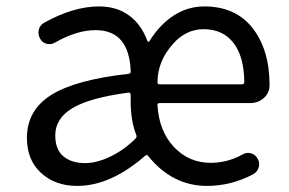

<svg xmlns="http://www.w3.org/2000/svg" viewBox="-20 -577 917 609"><path d="M224.6 12.7Q155.3 12.7 110.4 -28.3Q65.4 -69.3 65.4 -139.6Q65.4 -227.5 142.6 -275.9Q219.7 -324.2 387.7 -342.8Q395.5 -343.8 394.5 -351.6Q389.6 -481.4 283.2 -481.4Q223.6 -481.4 155.3 -442.4Q142.6 -434.6 128.4 -438Q114.3 -441.4 107.4 -454.1Q99.6 -467.8 103 -482.4Q106.4 -497.1 120.1 -504.9Q212.9 -556.6 293.9 -556.6Q350.6 -556.6 389.6 -527.8Q428.7 -499 447.3 -447.3Q448.2 -445.3 450.2 -444.8Q452.1 -444.3 454.1 -446.3Q485.4 -498 530.3 -527.3Q575.2 -556.6 627.9 -556.6Q725.6 -556.6 779.3 -490.2Q835 -420.9 835 -306.6Q835 -283.2 817.4 -266.6Q798.8 -250 773.4 -250H486.3Q478.5 -250 479.5 -243.2Q484.4 -161.1 531.7 -110.8Q579.1 -60.5 648.4 -60.5Q701.2 -60.5 749 -86.9Q761.7 -94.7 775.9 -90.8Q790 -86.9 796.9 -74.2Q804.7 -61.5 800.8 -46.9Q796.9 -32.2 783.2 -24.4Q712.9 12.7 636.7 12.7Q526.4 12.7 450.2 -82Q446.3 -87.9 440.4 -83Q331.1 12.7 224.6 12.7ZM250 -59.6Q287.1 -59.6 330.6 -80.6Q374 -101.6 410.2 -137.7Q415 -142.6 412.1 -149.4Q394.5 -193.4 394.5 -255.9V-276.4Q393.6 -284.2 386.7 -283.2Q263.7 -266.6 209.5 -233.9Q155.3 -201.2 155.3 -147.5Q155.3 -102.5 181.2 -81.1Q207 -59.6 250 -59.6ZM479.5 -315.4Q479.5 -309.6 486.3 -309.6H748Q754.9 -309.6 754.9 -317.4Q754.9 -317.4 754.9 -317.4Q753.9 -398.4 720.2 -441.4Q686.5 -484.4 626 -484.4Q570.3 -484.4 529.3 -438.5Q479.5 -382.8 479.5 -315.4Z"/></svg>

Font: Gen Jyuu Gothic P Regular
Style: Regular
Weight: 400
Designer: [Source Han Sans]
Ryoko NISHIZUKA  (kana & ideographs); Paul D. Hunt (Latin, Greek & Cyrillic); Wenlong ZHANG  (bopomofo
Version: Version 1.002.20150607